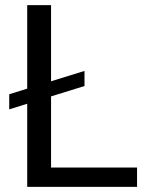

<svg xmlns="http://www.w3.org/2000/svg" viewBox="-20 -731 584 751"><path d="M310.5 -453.6 179.7 -413.1V-710.9H86.4V-384.3L16.1 -362.3V-303.2L86.4 -325.2V0H516.1V-75.7H179.7V-354L310.5 -394.5Z"/></svg>

Font: Bert Sans
Style: Regular
Weight: 400
Designer: Christian Robertson (Google), Cristiano Sobral
Foundry: Google, Cristiano Sobral
Version: Version 3.101